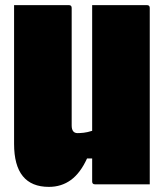

<svg xmlns="http://www.w3.org/2000/svg" viewBox="-20 -720 640 750"><path d="M171 10Q35 10 35 -158V-700H249Q260 -700 260 -689V-230Q260 -200 283 -200Q293 -200 307 -201.5Q321 -203 340 -209V-700H554Q565 -700 565 -689V0H351Q340 0 340 -11V-101H320Q294 -44 257 -17Q220 10 171 10Z"/></svg>

Font: Recursive Mn Lnr St XBk
Style: Regular
Weight: 1000
Monospace: yes
Version: Version 1.079;hotconv 1.0.112;makeotfexe 2.5.65598; ttfautoh